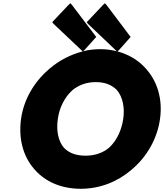

<svg xmlns="http://www.w3.org/2000/svg" viewBox="-20 -1153 1020 1195"><path d="M191 -103 198 -95C263 -22 361 22 483 22C602 22 712 -22 798 -96L806 -103C895 -180 959 -290 976 -413C993 -535 960 -643 893 -720L887 -727C842 -778 781 -814 711 -833L722 -843L793 -923L643 -1122L633 -1133L621 -1122L520 -1015L528 -1004L707 -834C675 -842 641 -847 605 -847C569 -847 532 -843 497 -834L507 -843L579 -923L428 -1122L418 -1133L406 -1122L305 -1015L314 -1004L495 -833C420 -814 350 -778 290 -727L281 -719C192 -642 128 -534 111 -413C94 -290 124 -181 191 -103ZM576 -642C635 -642 676 -624 707 -593C745 -549 757 -481 747 -413C737 -345 708 -278 658 -233C622 -203 573 -184 512 -184C450 -184 407 -203 378 -233C340 -278 330 -345 340 -413C349 -480 380 -546 431 -592C469 -623 517 -642 576 -642Z"/></svg>

Font: Hussar Woodtype
Style: UltraObl
Weight: 900
Foundry: Cannot Into Space Fonts
Version: Version 1.07